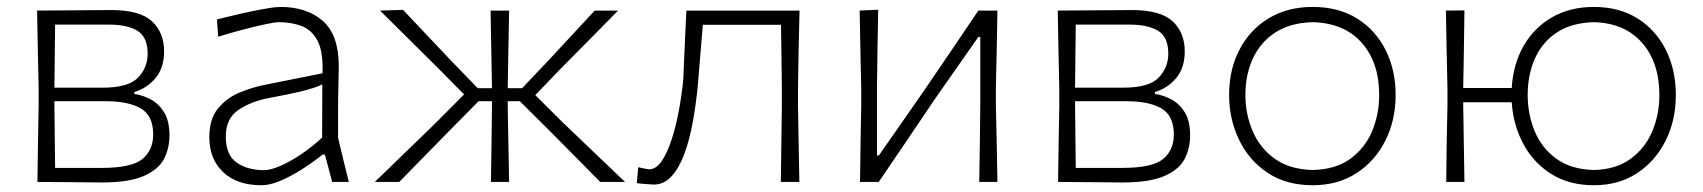

<svg xmlns="http://www.w3.org/2000/svg" viewBox="-20 -525 4914 554"><path d="M88 0Q88.5 -56 89.5 -107.8Q90.5 -159.5 91.5 -220.5V-270.5Q90 -333 89 -385.8Q88 -438.5 87 -494.5Q128.5 -495 188.2 -495.2Q248 -495.5 301 -496Q383.5 -496 418.5 -463.5Q453.5 -431 453.5 -377Q453.5 -329.5 429 -300Q404.5 -270.5 367.5 -259.5V-254Q391.5 -250.5 414.8 -238.2Q438 -226 453.5 -201Q469 -176 469 -134Q469 -97 453 -66.2Q437 -35.5 394.5 -17Q352 1.5 273.5 1.5Q219 1 170.2 0.5Q121.5 0 88 0ZM139 -454Q138.5 -415 138 -365.5Q137.5 -316 137 -272H275.5Q350.5 -272 378.2 -301Q406 -330 406 -370Q406 -418 376.8 -436Q347.5 -454 294.5 -454ZM139 -40.5H272.5Q360 -40.5 391 -66.2Q422 -92 422 -137Q422 -191 386.5 -212Q351 -233 284 -233H137V-222Q137.5 -179 138 -129.5Q138.5 -80 139 -40.5Z M734.5 9.5Q664 9.5 624 -28.2Q584 -66 584 -129Q584 -181.5 609 -212Q634 -242.5 670.8 -257.8Q707.5 -273 743 -280L910.5 -313.5Q913 -376 896 -407.8Q879 -439.5 849.5 -450.2Q820 -461 784.5 -461Q774 -461 746.5 -455.2Q719 -449.5 682.5 -440Q646 -430.5 609.5 -419L606 -469Q622.5 -473 648 -479.2Q673.5 -485.5 700.8 -491.2Q728 -497 751.8 -501Q775.5 -505 789.5 -505Q865.5 -505 911.5 -464.5Q957.5 -424 957.5 -334Q957.5 -312.5 956.5 -278.5Q955.5 -244.5 955.5 -211V-127Q963 -95 970.2 -65.8Q977.5 -36.5 986.5 0H938.5L917.5 -79H911Q882.5 -56.5 850.8 -36.2Q819 -16 788.8 -3.2Q758.5 9.5 734.5 9.5ZM742 -34Q760.5 -34 788.8 -46.2Q817 -58.5 848.8 -79.8Q880.5 -101 909.5 -128L910 -281.5Q901 -277 886 -271.8Q871 -266.5 841 -259.5Q811 -252.5 757.5 -242.5Q705.5 -233 668.5 -208.2Q631.5 -183.5 631.5 -131Q631.5 -78 662.8 -56Q694 -34 742 -34Z M1061.5 0Q1106 -43 1150 -85.8Q1194 -128.5 1238 -171L1319 -252.5L1249 -323.5Q1205.5 -366.5 1163 -408.8Q1120.5 -451 1076.5 -494.5L1143 -496.5Q1177.5 -460 1212.5 -423Q1247.5 -386 1282 -349.5L1358.5 -270.5H1399.5V-273.5Q1398.5 -333.5 1397.5 -386.2Q1396.5 -439 1395.5 -494.5H1449Q1448 -439 1447 -386.2Q1446 -333.5 1445 -273.5V-270.5H1486.5L1561 -349Q1595 -385.5 1629 -422.2Q1663 -459 1696 -494.5H1763.5Q1721.5 -451.5 1679 -408.8Q1636.5 -366 1595.5 -324.5L1524.5 -250.5L1604 -171.5Q1649 -129 1693.5 -86Q1738 -43 1783.5 0H1712Q1675 -37.5 1640 -72.8Q1605 -108 1569 -144.5L1480 -233H1445V-216.5Q1446 -157 1447 -106Q1448 -55 1449 0H1396.5Q1397.5 -55 1398.2 -106Q1399 -157 1399.5 -216.5V-233H1361L1272 -143Q1237 -107.5 1202 -71.5Q1167 -35.5 1132 0Z M1866.5 7.5Q1862.5 7.5 1845.5 6.2Q1828.5 5 1817.5 3.5L1821.5 -42.5Q1830 -40.5 1840 -38.5Q1850 -36.5 1853 -36.5Q1873 -36.5 1889 -59.8Q1905 -83 1917.5 -121Q1930 -159 1938.5 -204.5Q1947 -250 1951.5 -294.5Q1953.5 -344.5 1955.8 -395.2Q1958 -446 1960.5 -494.5H2287Q2285.5 -439 2284.5 -386Q2283.5 -333 2282.5 -270.5V-220.5Q2283.5 -159.5 2284.5 -107.8Q2285.5 -56 2286.5 0H2233Q2233.5 -56 2234.5 -107.8Q2235.5 -159.5 2236 -220.5V-270.5Q2235.5 -321 2234.8 -365Q2234 -409 2233.5 -453.5H2008Q2004.5 -411 2000.8 -367.2Q1997 -323.5 1993.5 -279Q1988.5 -225.5 1979.2 -174.2Q1970 -123 1955 -82Q1940 -41 1918.2 -16.8Q1896.5 7.5 1866.5 7.5Z M2461.5 0Q2462 -56 2463 -107.8Q2464 -159.5 2465 -220.5V-270.5Q2463.5 -333 2462.5 -385.8Q2461.5 -438.5 2460.5 -494.5L2514 -497Q2513 -441 2512 -388Q2511 -335 2510.5 -273V-76.5H2516L2643.5 -259.5Q2683.5 -317.5 2723.5 -377Q2763.5 -436.5 2803 -494.5H2858Q2857 -438.5 2856 -385.8Q2855 -333 2853.5 -270.5V-220.5Q2855 -159.5 2856 -107.8Q2857 -56 2858 0H2805.5Q2806.5 -55.5 2807.2 -107.2Q2808 -159 2808.5 -219.5V-418.5H2803L2676 -237Q2636 -177.5 2595.8 -118.2Q2555.5 -59 2515.5 0Z M3033 0Q3033.5 -56 3034.5 -107.8Q3035.5 -159.5 3036.5 -220.5V-270.5Q3035 -333 3034 -385.8Q3033 -438.5 3032 -494.5Q3073.5 -495 3133.2 -495.2Q3193 -495.5 3246 -496Q3328.5 -496 3363.5 -463.5Q3398.5 -431 3398.5 -377Q3398.5 -329.5 3374 -300Q3349.5 -270.5 3312.5 -259.5V-254Q3336.5 -250.5 3359.8 -238.2Q3383 -226 3398.5 -201Q3414 -176 3414 -134Q3414 -97 3398 -66.2Q3382 -35.5 3339.5 -17Q3297 1.5 3218.5 1.5Q3164 1 3115.2 0.5Q3066.5 0 3033 0ZM3084 -454Q3083.5 -415 3083 -365.5Q3082.5 -316 3082 -272H3220.5Q3295.5 -272 3323.2 -301Q3351 -330 3351 -370Q3351 -418 3321.8 -436Q3292.5 -454 3239.5 -454ZM3084 -40.5H3217.5Q3305 -40.5 3336 -66.2Q3367 -92 3367 -137Q3367 -191 3331.5 -212Q3296 -233 3229 -233H3082V-222Q3082.5 -179 3083 -129.5Q3083.5 -80 3084 -40.5Z M3768 9.5Q3691 9.5 3637 -26.8Q3583 -63 3554.8 -122.5Q3526.5 -182 3526.5 -251Q3526.5 -325 3556.8 -382.5Q3587 -440 3641.2 -472.5Q3695.5 -505 3767.5 -505Q3842 -505 3895.5 -471.8Q3949 -438.5 3978 -380.8Q4007 -323 4007 -251Q4007 -178 3977.2 -119Q3947.5 -60 3893.8 -25.2Q3840 9.5 3768 9.5ZM3768 -34.5Q3834 -36 3876.2 -66.8Q3918.5 -97.5 3939 -146.2Q3959.5 -195 3959.5 -251Q3959.5 -344.5 3909.2 -401.5Q3859 -458.5 3768 -461Q3703.5 -459.5 3660.2 -431.5Q3617 -403.5 3595.2 -356.5Q3573.5 -309.5 3573.5 -251Q3573.5 -195.5 3594.5 -146.5Q3615.5 -97.5 3658.5 -66.8Q3701.5 -36 3768 -34.5Z M4153 0Q4153.5 -56 4154.2 -107.8Q4155 -159.5 4156.5 -220.5V-270.5Q4155 -333 4154 -386Q4153 -439 4152 -494.5L4205.5 -495Q4205 -439 4204 -386Q4203 -333 4202 -271H4342Q4346 -339.5 4376.2 -392.5Q4406.5 -445.5 4458.5 -475.2Q4510.5 -505 4579 -505Q4652 -505 4705 -471.8Q4758 -438.5 4786.8 -380.8Q4815.5 -323 4815.5 -251Q4815.5 -178 4786 -119Q4756.5 -60 4703.5 -25.2Q4650.5 9.5 4579.5 9.5Q4507 9.5 4455.2 -23.5Q4403.5 -56.5 4374.8 -111Q4346 -165.5 4342 -230H4202V-220.5Q4203 -159.5 4203.8 -107.8Q4204.5 -56 4205.5 0ZM4579.5 -34.5Q4643 -36 4685 -66.8Q4727 -97.5 4747.5 -146.2Q4768 -195 4768 -251Q4768 -344.5 4718 -401.5Q4668 -458.5 4579.5 -461Q4515 -459.5 4472.5 -431.5Q4430 -403.5 4409 -356.5Q4388 -309.5 4388 -251Q4388 -195.5 4408.2 -146.5Q4428.5 -97.5 4471 -66.8Q4513.5 -36 4579.5 -34.5Z"/></svg>

Font: Commissioner Loud ExtraLight
Style: Regular
Weight: 200
Designer: Kostas Bartsokas
Foundry: Kostas Bartsokas
Version: Version 1.000; ttfautohint (v1.8.3)